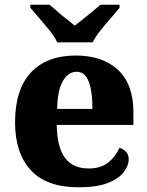

<svg xmlns="http://www.w3.org/2000/svg" viewBox="-20 -786 626 816"><path d="M314 10Q178 10 111 -62.5Q44 -135 44 -266Q44 -406 111.5 -478Q179 -550 302 -550Q416 -550 481.5 -489Q547 -428 547 -309V-255H221Q223 -158 257 -114Q291 -70 357 -70Q408 -70 439.5 -95Q471 -120 488 -158Q504 -153 515.5 -141Q527 -129 527 -110Q527 -82 505.5 -54Q484 -26 437.5 -8Q391 10 314 10ZM373 -323Q373 -398 357 -439.5Q341 -481 306 -481Q269 -481 246.5 -440.5Q224 -400 223 -323ZM223 -606Q213 -629 191.5 -655.5Q170 -682 147.5 -708Q125 -734 109 -753V-766H190Q203 -756 222 -739Q241 -722 262 -705.5Q283 -689 298 -677Q313 -689 334 -705.5Q355 -722 375 -739Q395 -756 407 -766H488V-753Q473 -734 450 -708Q427 -682 406 -655.5Q385 -629 374 -606Z"/></svg>

Font: Noto Serif Ethiopic ExtraBold
Style: Regular
Weight: 800
Version: Version 2.102